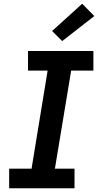

<svg xmlns="http://www.w3.org/2000/svg" viewBox="-20 -1008 540 1028"><path d="M29 0V-105H149L235 -630H130V-735H480V-630H361L274 -105H379V0ZM313 -788 259 -842 420 -988 485 -922Z"/></svg>

Font: Iosevka SS04 Extrabold Oblique
Style: Regular
Weight: 800
Italic angle: -9°
Monospace: yes
Designer: Belleve Invis
Foundry: Belleve Invis
Version: Version 19.0.0; ttfautohint (v1.8.4)